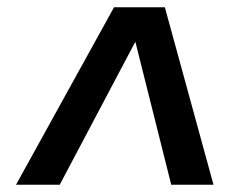

<svg xmlns="http://www.w3.org/2000/svg" viewBox="-20 -717 642 527"><path d="M24 -210H144L351.5 -602.5L450 -210H566L432.5 -697H293Z"/></svg>

Font: HK Grotesk SemiBold
Style: Italic
Weight: 600
Italic angle: -16°
Designer: Alfredo Marco Pradil
Foundry: Hanken Design Co.
Version: Version 3.001;FEAKit 1.0